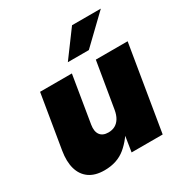

<svg xmlns="http://www.w3.org/2000/svg" viewBox="-174 -877 973 1021"><g transform="rotate(-30 312.5 -366.5)"><path d="M176.3 10.7Q118.7 10.7 83.3 -14.4Q47.9 -39.6 34.9 -85.2Q22 -130.9 32.2 -192.4L86.9 -522.5H282.2L234.9 -235.4Q228.5 -196.3 244.1 -174.8Q259.8 -153.3 294.4 -153.3Q317.9 -153.3 335.7 -163.1Q353.5 -172.9 365.5 -192.6Q377.4 -212.4 382.3 -241.7L429.2 -522.5H624.5L538.1 0H347.2L369.6 -141.6H390.6Q357.4 -75.2 305.7 -32.2Q253.9 10.7 176.3 10.7ZM293.5 -585 411.1 -744.1H587.9L422.4 -585Z"/></g></svg>

Font: Inter 28pt Black
Style: Italic
Weight: 900
Italic angle: -9.3988°
Designer: Rasmus Andersson
Foundry: rsms
Version: Version 4.001;git-66647c0bb